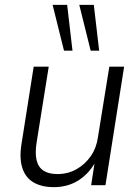

<svg xmlns="http://www.w3.org/2000/svg" viewBox="-20 -764 575 792"><path d="M202 8Q152 8 118.5 -11.5Q85 -31 72 -71.5Q59 -112 69 -172L119 -489H181L131 -176Q124 -132 131 -103Q138 -74 159.5 -60Q181 -46 217 -46Q260 -46 295.5 -66Q331 -86 354.5 -120Q378 -154 384 -198L431 -489H492L415 0H356L372 -104H378Q351 -51 306 -21.5Q261 8 202 8ZM354 -555 307 -744H367L389 -555ZM244 -555 197 -744H257L279 -555Z"/></svg>

Font: Nunito Sans 10pt SemiCondensed Light
Style: Italic
Weight: 300
Width: 4
Italic angle: -9°
Designer: Vernon Adams
Foundry: Vernon Adams
Version: Version 3.101;gftools[0.9.27]